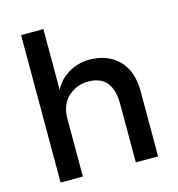

<svg xmlns="http://www.w3.org/2000/svg" viewBox="-109 -836 865 932"><g transform="rotate(-15 323.0 -370.5)"><path d="M193 -288V0H81V-741H193V-435Q217 -484 265.5 -512Q314 -540 370 -540Q460 -540 515.5 -485Q571 -430 571 -326V0H459V-292Q459 -439 337 -439Q279 -439 236 -400.5Q193 -362 193 -288Z"/></g></svg>

Font: Montserrat_am3
Style: Regular
Weight: 400
Designer: Julieta Ulanovsky
Foundry: Julieta Ulanovsky, Armenina letters added by Vahan Hovhannisyan
Version: Version 2.001